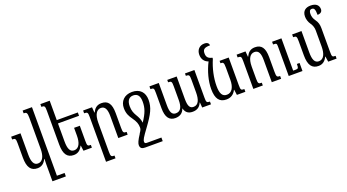

<svg xmlns="http://www.w3.org/2000/svg" viewBox="-66 -1514 4503 2492"><g transform="rotate(-20 2185.5 -268.0)"><path d="M209 10C268 10 305 -23 329 -74H333C332 -49 331 -25 331 0V235H516V187H410V-760H281V-722C319 -722 331 -715 331 -642V-213C331 -117 302 -46 234 -46C177 -46 154 -102 154 -198V-492H25V-454C68 -454 75 -447 75 -381V-185C75 -48 120 10 209 10Z M911 -321H832V-213C832 -117 803 -46 735 -46C679 -46 655 -95 655 -198V-446H946V-492H655V-760H526V-722C569 -722 576 -715 576 -649V-185C576 -48 621 10 710 10C769 10 807 -23 831 -74H835L845 0H961V-38C917 -38 911 -43 911 -112Z M1455 -38C1413 -38 1405 -46 1405 -113V-317C1405 -444 1364 -501 1274 -501C1207 -501 1175 -465 1151 -416H1148L1142 -492H1019V-454C1065 -454 1071 -446 1071 -383V235H1202V197C1159 197 1150 191 1150 125V-277C1150 -391 1189 -445 1247 -445C1306 -445 1326 -388 1326 -305V0H1455Z M1612 235H1854V185H1653C1630 185 1623 175 1623 161C1623 132 1638 107 1718 -2C1825 -148 1865 -225 1865 -332C1865 -435 1806 -502 1696 -502C1586 -502 1526 -431 1526 -339C1526 -262 1554 -218 1583 -177C1624 -120 1638 -82 1638 -32C1638 -9 1631 6 1606 41H1608C1558 116 1544 153 1544 177C1544 224 1573 235 1612 235ZM1642 -206C1623 -239 1606 -276 1606 -337C1606 -405 1632 -454 1696 -454C1760 -454 1785 -409 1785 -335C1785 -249 1764 -187 1692 -79C1688 -121 1673 -155 1642 -206Z M2426 -492V-459C2471 -459 2477 -451 2477 -385V-211C2477 -112 2451 -46 2384 -46C2331 -46 2311 -85 2311 -184V-492H2181V-459C2226 -459 2232 -451 2232 -384V-197C2232 -104 2208 -46 2139 -46C2084 -46 2064 -92 2064 -184V-492H1935V-454C1980 -454 1985 -448 1985 -383V-172C1985 -47 2029 10 2112 10C2173 10 2218 -17 2238 -76H2240C2255 -17 2291 10 2352 10C2417 10 2455 -21 2476 -72H2479L2485 0H2606V-38C2561 -38 2556 -47 2556 -112V-492Z M2819 10C2882 10 2925 -23 2950 -74H2954L2964 0H3081V-38C3036 -38 3030 -43 3030 -112V-492H2904V-459C2942 -459 2951 -452 2951 -379V-213C2951 -115 2915 -46 2845 -46C2782 -46 2755 -92 2755 -198C2755 -310 2782 -433 2831 -547V-562C2774 -574 2753 -600 2753 -649C2753 -699 2771 -724 2857 -724C2855 -751 2837 -771 2793 -771C2726 -771 2683 -723 2683 -656C2683 -594 2715 -551 2767 -534C2709 -420 2676 -294 2676 -185C2676 -48 2724 10 2819 10Z M3575 -38C3533 -38 3525 -46 3525 -113V-317C3525 -444 3484 -501 3394 -501C3327 -501 3295 -465 3271 -416H3268L3262 -492H3139V-454C3185 -454 3191 -446 3191 -383V0H3322V-38C3279 -38 3270 -44 3270 -110V-277C3270 -391 3309 -445 3367 -445C3426 -445 3446 -395 3446 -305V0H3575ZM3870 -111H3833C3833 -52 3827 -46 3791 -46H3758V-492H3629V-454H3638C3675 -454 3680 -448 3680 -408V0H3870Z M4291 -112V-439C4291 -488 4280 -525 4255 -559C4229 -594 4220 -627 4220 -660C4220 -693 4229 -717 4258 -717C4293 -717 4303 -690 4303 -618C4344 -618 4370 -637 4370 -673C4370 -723 4338 -763 4258 -763C4194 -763 4142 -733 4142 -652C4142 -617 4153 -576 4179 -539C4202 -507 4212 -471 4212 -436V-213C4212 -117 4183 -46 4115 -46C4058 -46 4035 -95 4035 -198V-492H3906V-454C3949 -454 3956 -447 3956 -381V-185C3956 -48 4001 10 4090 10C4149 10 4186 -23 4210 -74H4214L4225 0H4341V-38C4297 -38 4291 -43 4291 -112Z"/></g></svg>

Font: Noto Serif Armenian ExtraCondensed Medium
Style: Regular
Weight: 500
Width: 2
Designer: Monotype Design Team
Foundry: Monotype Imaging Inc.
Version: Version 2.008